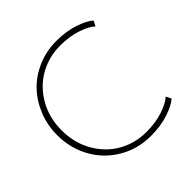

<svg xmlns="http://www.w3.org/2000/svg" viewBox="-179 -820 979 979"><g transform="rotate(-45 310.5 -330.0)"><path d="M362.5 -18.5Q431 -18.5 483.8 -36.5Q536.5 -54.5 560 -77L574.5 -49Q549 -25.5 493 -6.8Q437 12 365.5 12Q270 12 192.8 -33.8Q115.5 -79.5 72.5 -157.5Q29.5 -235.5 29.5 -329Q29.5 -399.5 54.8 -462.5Q80 -525.5 124 -571.8Q168 -618 231 -645Q294 -672 365.5 -672Q437 -672 493 -653.2Q549 -634.5 574.5 -611L560 -583Q536.5 -605.5 483.8 -623.5Q431 -641.5 362.5 -641.5Q282.5 -641.5 214.5 -603.5Q146.5 -565.5 104.8 -493.5Q63 -421.5 63 -330.5Q63 -239 104.8 -166.8Q146.5 -94.5 214.5 -56.5Q282.5 -18.5 362.5 -18.5Z"/></g></svg>

Font: League Spartan ExtraLight
Style: Regular
Weight: 200
Foundry: The League of Moveable Type
Version: Version 2.002